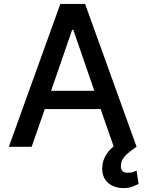

<svg xmlns="http://www.w3.org/2000/svg" viewBox="-20 -747 740 977"><path d="M287 -727H413L675 0H559L492 -192H208L141 0H25ZM353 -595H347L240 -285H460ZM533 186Q500 159 500 111Q500 70 524 35Q550 -6 612 -33L675 0Q639 24 619 44Q595 68 595 98Q595 113 603 123Q611 132 631 132Q645 132 657 129Q665 126 675 121L685 189Q678 193 653 203Q635 210 607 210Q563 210 533 186Z"/></svg>

Font: Sinter Medium
Style: Regular
Weight: 500
Foundry: Adobe & rsms
Version: Version 1.000